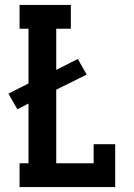

<svg xmlns="http://www.w3.org/2000/svg" viewBox="-20 -755 540 775"><path d="M59 0V-96H95V-337L50 -314L14 -377L95 -418V-639H59V-735H266V-639H207V-473L294 -517L330 -454L207 -393V-96H358V-173H445V0Z"/></svg>

Font: Iosevka Slab
Style: Bold
Weight: 700
Monospace: yes
Designer: Belleve Invis
Foundry: Belleve Invis
Version: Version 11.1.1; ttfautohint (v1.8.3)